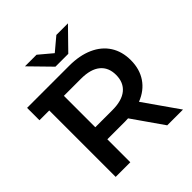

<svg xmlns="http://www.w3.org/2000/svg" viewBox="-237 -1050 1206 1206"><g transform="rotate(-45 365.5 -447.0)"><path d="M552 0 409 -205Q400 -204 382 -204H224V0H94V-590H7V-700H382Q473 -700 540.5 -670Q608 -640 644 -584Q680 -528 680 -451Q680 -372 641.5 -315Q603 -258 531 -230L692 0ZM376 -590H224V-311H376Q461 -311 505 -347.5Q549 -384 549 -451Q549 -518 505 -554Q461 -590 376 -590ZM564 -894 430 -757H316L182 -894H285L373 -820L461 -894Z"/></g></svg>

Font: mBank SemiBold
Style: Regular
Weight: 600
Designer: Julieta Ulanovsky
Foundry: Julieta Ulanovsky
Version: Version 7.200